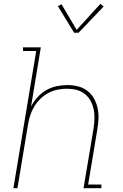

<svg xmlns="http://www.w3.org/2000/svg" viewBox="-20 -982 640 1002"><path d="M50 0 169 -716H100V-735H193L142 -426Q155 -452 175.5 -474.5Q196 -497 221.5 -511.5Q247 -526 275 -532Q303 -538 331 -538Q359 -538 386 -531.5Q413 -525 434.5 -509Q456 -493 469.5 -469.5Q483 -446 489 -419Q495 -392 494 -363.5Q493 -335 488 -307L440 -19H509V0H416L468 -310Q472 -335 473 -361Q474 -387 469 -411Q464 -435 452.5 -456Q441 -477 422 -492Q403 -507 379 -513Q355 -519 329 -519Q305 -519 280 -514Q255 -509 232.5 -497Q210 -485 191 -466.5Q172 -448 158.5 -425.5Q145 -403 137.5 -379.5Q130 -356 126 -331L71 0ZM367 -811 282 -950 301 -960 380 -826 504 -962 521 -948 390 -811Z"/></svg>

Font: Iosevka Slab Thin Extended
Style: Italic
Weight: 100
Width: 7
Italic angle: -9°
Monospace: yes
Designer: Belleve Invis
Foundry: Belleve Invis
Version: Version 11.1.0; ttfautohint (v1.8.3)